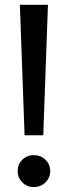

<svg xmlns="http://www.w3.org/2000/svg" viewBox="-20 -752 276 782"><path d="M156.2 -201.2H80.1L61 -732.4H175.3ZM117.7 9.8Q89.8 9.8 70.8 -9.3Q51.8 -28.3 51.8 -55.2Q51.8 -82.5 70.8 -101.3Q89.8 -120.1 117.7 -120.1Q146 -120.1 165.3 -101.3Q184.6 -82.5 184.6 -55.2Q184.6 -28.3 165.3 -9.3Q146 9.8 117.7 9.8Z"/></svg>

Font: Kumbh Sans
Style: Bold
Weight: 700
Version: Version 1.005